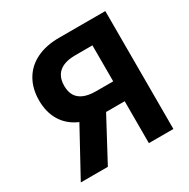

<svg xmlns="http://www.w3.org/2000/svg" viewBox="-160 -852 980 997"><g transform="rotate(-30 330.0 -353.5)"><path d="M452.8 0V-586.3H350.2Q307.1 -586.3 278.3 -573.9Q249.5 -561.4 235.1 -537.1Q220.7 -512.8 220.7 -476.5Q220.7 -441.3 234.9 -417.9Q249.1 -394.5 277.9 -382.5Q306.7 -370.5 349.8 -370.5H513.2V-251.2H326Q245.3 -251.2 187.8 -278.3Q130.2 -305.3 99.9 -356.2Q69.7 -407 69.7 -476.5Q69.7 -546.5 99.7 -598.6Q129.6 -650.7 186.6 -678.9Q243.6 -707 322.5 -707H599.8V0ZM378.8 -321.3 206.8 0H44.6L220.1 -321.3Z"/></g></svg>

Font: WEMIX Pretendard Variable
Style: Regular
Weight: 400
Designer: Base glyphs from Inter by Rasmus Andersson; Hangeul glyphs from Noto Sans CJK(Source Han Sans) by Jang Soo-young and Kan
Foundry: Kil Hyung-jin
Version: Version 1.000;Glyphs 3.2 (3208)